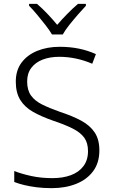

<svg xmlns="http://www.w3.org/2000/svg" viewBox="-20 -967 586 997"><path d="M496 -186Q496 -122 464 -78.5Q432 -35 376 -12.5Q320 10 249 10Q206 10 170.5 5.5Q135 1 106 -6Q77 -13 54 -22V-79Q92 -64 142.5 -53Q193 -42 252 -42Q307 -42 348.5 -57.5Q390 -73 413.5 -104.5Q437 -136 437 -182Q437 -225 417.5 -252Q398 -279 357.5 -299.5Q317 -320 254 -341Q194 -362 151 -386.5Q108 -411 85 -448.5Q62 -486 62 -543Q62 -602 92 -642Q122 -682 173.5 -703Q225 -724 290 -724Q343 -724 389.5 -714.5Q436 -705 478 -686L459 -636Q417 -654 374 -663Q331 -672 288 -672Q239 -672 201.5 -657.5Q164 -643 142.5 -614.5Q121 -586 121 -544Q121 -499 141 -471Q161 -443 199.5 -424Q238 -405 292 -386Q356 -365 401.5 -340.5Q447 -316 471.5 -279.5Q496 -243 496 -186ZM250 -788Q237 -810 216 -837Q195 -864 172.5 -891Q150 -918 131 -937V-947H172Q199 -924 226.5 -895Q254 -866 277 -838Q301 -866 329.5 -895Q358 -924 385 -947H426V-937Q408 -918 384.5 -891Q361 -864 339.5 -837Q318 -810 306 -788Z"/></svg>

Font: Noto Sans Khmer Light
Style: Regular
Weight: 300
Version: Version 2.003